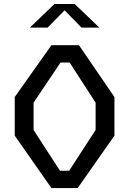

<svg xmlns="http://www.w3.org/2000/svg" viewBox="-20 -961 660 981"><path d="M55.3 -268V-465.3L242.8 -730H383.5L564.7 -465.3V-268L376.8 0H242.8ZM333.2 -88.5 468.5 -297V-436.3L335.8 -641.5H289.2L151.5 -436.3V-297L286.5 -88.5ZM258.5 -940.7H361.5L487.5 -820H396.5L296.7 -922H323.3L223.5 -820H132.5Z"/></svg>

Font: Monaspace Krypton Var
Style: Regular
Weight: 400
Designer: Riley Cran and the Lettermatic Team
Version: Version 1.101 (Monaspace Krypton Var)